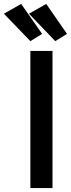

<svg xmlns="http://www.w3.org/2000/svg" viewBox="-86 -960 362 980"><path d="M-66 -890 69 -750 129 -787 22 -940ZM62 -890 196 -750 256 -787 150 -940ZM69 -700V0H182V-700Z"/></svg>

Font: Mint Spirit
Style: Bold
Weight: 700
Designer: HARENDAL Hirwen
Foundry: Arkandis Digital Foundry.
Version: Version 1.004;FFEdit